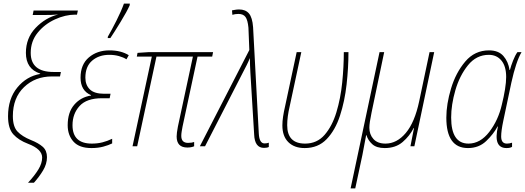

<svg xmlns="http://www.w3.org/2000/svg" viewBox="-20 -819 2941 1075"><path d="M137 204H170Q199 172 221 135.5Q243 99 243 61Q243 24 219.5 3Q196 -18 153 -35Q104 -55 78 -82.5Q52 -110 52 -169Q52 -271 114.5 -331Q177 -391 271 -391H316L321 -416H280Q152 -416 152 -523Q152 -588 191 -636Q230 -684 288 -710.5Q346 -737 401 -737H411L416 -760H168L163 -735H223Q248 -735 266.5 -735.5Q285 -736 306 -738Q234 -720 179.5 -663Q125 -606 125 -523Q125 -433 205 -407V-405Q129 -392 77 -329Q25 -266 25 -168Q25 -100 54.5 -67Q84 -34 137 -14Q216 16 216 63Q216 95 195 129.5Q174 164 137 204Z M492 10Q529 10 558.5 2Q588 -6 608 -16V-42Q581 -29 553.5 -22Q526 -15 494 -15Q386 -15 386 -118Q386 -182 425.5 -225.5Q465 -269 551 -269H594L599 -294H564Q508 -294 483 -318.5Q458 -343 458 -384Q458 -447 496 -479.5Q534 -512 592 -512Q621 -512 646 -505Q671 -498 688 -487L701 -510Q657 -537 593 -537Q524 -537 477.5 -497.5Q431 -458 431 -384Q431 -311 490 -286L489 -284Q432 -275 395.5 -232.5Q359 -190 359 -118Q359 -62 391.5 -26Q424 10 492 10ZM583 -606H598Q619 -637 655 -696Q691 -755 706 -789L707 -799H674Q659 -757 632 -703.5Q605 -650 584 -614Z M1029 7Q1051 7 1067 0V-24Q1062 -22 1053 -20.5Q1044 -19 1033 -19Q995 -19 995 -58Q995 -69 997 -81.5Q999 -94 1002 -110L1086 -502H1168L1173 -527H811L750 -523L746 -502H830L722 0H748L856 -502H1060L976 -110Q969 -73 969 -55Q969 7 1029 7Z M1458 9Q1475 9 1485 4V-20Q1475 -16 1461 -16Q1432 -16 1429 -71L1397 -667Q1393 -721 1374 -743.5Q1355 -766 1319 -766Q1306 -766 1296 -764Q1286 -762 1279 -761L1281 -736Q1296 -741 1315 -741Q1342 -741 1354.5 -724Q1367 -707 1371 -664L1376 -539L1099 0H1128L1344 -421Q1353 -438 1362 -456Q1371 -474 1379 -494Q1379 -471 1380 -452.5Q1381 -434 1382 -411L1403 -66Q1406 9 1458 9Z M1686 10Q1761 10 1809 -40Q1857 -90 1883.5 -171Q1910 -252 1920.5 -346Q1931 -440 1931 -527H1905Q1905 -446 1896 -357Q1887 -268 1863.5 -190.5Q1840 -113 1797.5 -64Q1755 -15 1688 -15Q1588 -15 1588 -118Q1588 -165 1602 -224L1667 -527H1641L1576 -223Q1569 -193 1565 -166.5Q1561 -140 1561 -117Q1561 -56 1594.5 -23Q1628 10 1686 10Z M1943 236H1969L2009 49Q2022 -16 2030 -62H2032Q2040 -34 2064 -12Q2088 10 2134 10Q2195 10 2234.5 -24Q2274 -58 2296 -102H2298L2278 0H2300L2411 -527H2385L2327 -252Q2302 -134 2252 -74.5Q2202 -15 2138 -15Q2094 -15 2071 -40.5Q2048 -66 2048 -104Q2048 -130 2060 -187L2131 -527H2105Z M2600 10Q2661 10 2702 -29Q2743 -68 2766 -111H2768Q2740 10 2816 10Q2837 10 2847 3V-20Q2832 -15 2818 -15Q2786 -15 2786 -55Q2786 -86 2798 -143L2843 -356Q2869 -474 2900 -527H2877Q2864 -509 2852.5 -479.5Q2841 -450 2835 -427H2833Q2826 -474 2798.5 -505.5Q2771 -537 2718 -537Q2638 -537 2585 -474.5Q2532 -412 2505.5 -324Q2479 -236 2479 -160Q2479 10 2600 10ZM2603 -15Q2506 -15 2506 -161Q2506 -232 2529.5 -313.5Q2553 -395 2600 -453.5Q2647 -512 2717 -512Q2761 -512 2787.5 -480Q2814 -448 2814 -388Q2814 -359 2807.5 -318.5Q2801 -278 2790 -234Q2770 -146 2719.5 -80.5Q2669 -15 2603 -15Z"/></svg>

Font: Noto Sans UI SemiCondensed Thin
Style: Italic
Weight: 250
Width: 4
Italic angle: -12°
Designer: Monotype Design Team
Foundry: Monotype Imaging Inc.
Version: Version 1.901